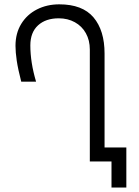

<svg xmlns="http://www.w3.org/2000/svg" viewBox="-20 -745 640 886"><path d="M251 -660.5Q191 -660.5 155.5 -628Q120 -595.5 120 -535.5Q120 -457 146.5 -368H78Q63 -426.5 57.2 -465.5Q51.5 -504.5 51.5 -533.5Q51.5 -591.5 78 -634.8Q104.5 -678 150.5 -701.5Q196.5 -725 253.5 -725Q360.5 -725 411.5 -664.8Q462.5 -604.5 462.5 -498V-64.5H563V120.5H494.5V0H394.5V-516.5Q394.5 -559 376.2 -591.8Q358 -624.5 325.2 -642.5Q292.5 -660.5 251 -660.5Z"/></svg>

Font: JuliaMono Light
Style: Regular
Weight: 300
Monospace: yes
Designer: cormullion
Foundry: corm
Version: Version 0.054; ttfautohint (v1.8.4)